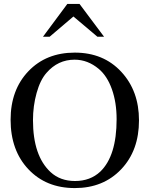

<svg xmlns="http://www.w3.org/2000/svg" viewBox="-20 -944 762 978"><path d="M510 -757H476L354 -860L233 -757H199L323 -924H385ZM688 -331Q688 -177 597 -81.5Q506 14 361 14Q215 14 124.5 -82Q34 -178 34 -334Q34 -486 124.5 -581Q215 -676 361 -676Q507 -676 597.5 -578.5Q688 -481 688 -331ZM574 -337Q574 -422 550 -489.5Q526 -557 483 -593Q427 -640 360 -640Q275 -640 217 -573Q185 -537 166.5 -470.5Q148 -404 148 -332Q148 -150 238 -67Q287 -22 362 -22Q440 -22 491 -70Q574 -150 574 -337Z"/></svg>

Font: STIX MathJax Latin
Style: Regular
Weight: 400
Designer: MicroPress Inc., with final additions and corrections provided by Coen Hoffman, Elsevier (retired)
Version: Version 1.1.1